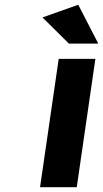

<svg xmlns="http://www.w3.org/2000/svg" viewBox="-20 -785 432 805"><path d="M147.9 0 226.1 -538.1H379.9L301.8 0ZM158.2 -711.9 308.1 -765.1 392.1 -602.1H269Z"/></svg>

Font: Trueno SemiBold
Style: Italic
Weight: 600
Designer: Julieta Ulanovsky
Foundry: Julieta Ulanovsky
Version: Version 3.001b | FøM Fix